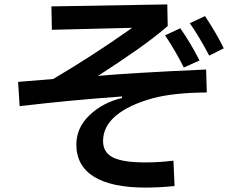

<svg xmlns="http://www.w3.org/2000/svg" viewBox="-20 -799 1040 870"><path d="M447 -160Q447 -108 492 -85.5Q537 -63 639 -63Q699 -63 766 -71L771 44Q701 51 640 51Q485 51 405.5 1.5Q326 -48 326 -144Q326 -220 385.5 -277Q445 -334 533 -355V-362Q298 -345 69 -318L62 -428L221 -441Q401 -547 579 -673L215 -664L213 -770L738 -779L740 -681Q677 -627 600 -573Q523 -519 424 -455Q559 -468 914 -484L917 -380Q767 -379 673 -354Q564 -324 505.5 -275Q447 -226 447 -160ZM909 -726Q962 -646 994 -580L928 -547Q881 -636 840 -694ZM813 -493Q776 -567 728 -639L797 -671Q844 -604 884 -525Z"/></svg>

Font: IBM Plex Sans JP SemiBold
Style: Regular
Weight: 600
Designer: Mike Abbink; Paul van der Laan; Pieter van Rosmalen; Wujin Sim; Yejin Wi; Jinhee Kim; Boomi Park; Yona Kim; Kichan Ma
Foundry: Sandoll Inc.
Version: Version 1.001